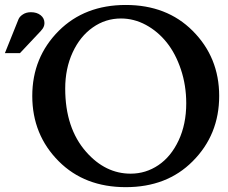

<svg xmlns="http://www.w3.org/2000/svg" viewBox="-31 -755 922 777"><path d="M99.6 -366.7Q99.6 -522.9 207 -630.4Q312 -734.9 478 -734.9Q644 -734.9 748.5 -630.4Q856 -522.9 856 -366.7Q856 -209.5 748.5 -102.1Q644.5 2.4 478 2.4Q311.5 2.4 207 -102.1Q99.6 -209.5 99.6 -366.7ZM497.6 -52.2Q559.1 -52.2 610.1 -86.7Q661.1 -121.1 691.9 -186.8Q722.7 -252.4 722.7 -336.9Q722.7 -409.2 701.2 -473.6Q679.7 -538.1 643.8 -583Q607.9 -627.9 559.6 -654.1Q511.2 -680.2 458.5 -680.2Q396 -680.2 344.5 -644Q293 -607.9 262.9 -542.7Q232.9 -477.5 232.9 -396.5Q232.9 -236.3 317.9 -140.1Q395.5 -52.2 497.6 -52.2ZM49.8 -540H-11.2L43.9 -677.2Q48.3 -688 61.8 -696.8Q75.2 -705.6 94.2 -705.6Q118.2 -705.6 133.5 -693.4Q148.9 -681.2 148.9 -661.6Q148.9 -645 135.3 -631.3H135.7Q122.1 -616.7 92.8 -585.7Q63.5 -554.7 49.8 -540Z"/></svg>

Font: Flanker
Style: Bold
Weight: 700
Designer: Flanker
Foundry: Flanker
Version: Version 2.021